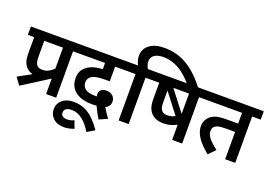

<svg xmlns="http://www.w3.org/2000/svg" viewBox="-145 -1339 2936 2050"><g transform="rotate(20 1323.0 -314.0)"><path d="M99.1 15.1 398.9 -175.8V0H513.2V-526.9H609.9V-622.1H0V-526.9H71.8V-350.1C71.8 -306.6 75.7 -273.4 84 -249.5C92.3 -225.6 104.5 -205.1 121.1 -188C138.2 -170.9 161.1 -157.7 189 -148.9L39.1 -66.9ZM398.9 -288.1C385.7 -273.9 367.7 -260.7 345.7 -248C323.2 -235.4 298.8 -229 272.9 -229C245.1 -229 224.6 -235.8 211.9 -249C202.6 -258.3 196.3 -270.5 192.4 -285.2C188 -299.8 186 -324.2 186 -358.9V-526.9H398.9Z M1111.3 22C1081.5 -18.6 1057.6 -54.7 1040 -85.9C1070.8 -101.1 1093.3 -120.6 1093.3 -166C1093.3 -189.5 1084.5 -210 1067.4 -228C1049.8 -246.1 1024.4 -254.9 991.2 -254.9C972.2 -254.9 954.1 -250 938 -239.7C921.4 -229.5 913.1 -211.9 913.1 -188C913.1 -180.7 914.6 -171.9 917 -162.1C912.6 -161.6 908.7 -161.1 905.8 -161.1H905.3H904.8H904.3H903.8H903.3H902.3H901.4H896C844.2 -161.1 806.6 -170.4 783.7 -189C760.7 -207.5 749 -231.4 749 -261.2C749 -294.4 763.7 -319.3 793 -335.9C809.1 -344.7 828.6 -351.1 850.6 -354.5C872.6 -357.9 902.8 -359.9 941.4 -359.9H991.2V-526.9H1154.3V-622.1H596.2V-526.9H877V-456.1C801.3 -453.6 738.8 -435.5 696.3 -399.9C658.7 -372.1 636.2 -328.6 636.2 -270C636.2 -114.7 770.5 -64.9 889.2 -64.9C910.6 -64.9 930.2 -65.9 947.3 -67.9C964.4 -32.2 990.2 19.5 1018.1 64Z M779.3 159.2C755.4 170.9 730 178.2 699.2 178.2C681.2 178.2 665.5 174.3 651.9 166C638.2 157.7 631.3 144 631.3 124C631.3 86.9 662.1 65.9 715.3 65.9C804.7 65.9 874 126 942.4 233.9L1026.4 183.1C1000.5 145.5 972.2 111.3 942.4 80.1C881.8 17.6 807.1 -22.9 707 -22.9C652.3 -22.9 609.4 -9.3 577.6 18.6C545.9 46.4 530.3 81.5 530.3 124C530.3 164.1 544.9 198.2 574.7 226.1C604.5 253.9 645 268.1 697.3 268.1C733.9 268.1 771.5 260.3 811 245.1Z M1223.1 0H1336.9V-526.9H1435.1V-622.1H1329.1C1315.9 -643.6 1305.2 -671.4 1305.2 -703.1C1305.2 -763.2 1353.5 -799.8 1443.4 -799.8C1565.9 -799.8 1677.2 -734.9 1776.4 -615.2H1903.3C1864.7 -667.5 1821.8 -714.8 1774.4 -757.3C1679.7 -841.8 1564 -896 1425.3 -896C1350.6 -896 1292.5 -880.4 1251.5 -849.1C1210.4 -817.4 1189.9 -775.4 1189.9 -723.1C1189.9 -686.5 1201.2 -655.3 1217.3 -622.1H1140.1V-526.9H1223.1Z M1420.9 -622.1V-526.9H1492.7V-350.1C1492.7 -306.2 1496.6 -272 1504.9 -247.6C1513.2 -223.1 1525.9 -201.7 1543 -183.1C1572.3 -153.8 1617.7 -133.8 1677.7 -133.8C1710 -133.8 1737.8 -137.2 1761.2 -144.5C1784.2 -151.4 1807.6 -160.6 1831.1 -172.9V0H1944.8V-526.9H2043V-622.1ZM1831.1 -295.9 1652.8 -526.9H1831.1ZM1630.9 -249C1621.6 -258.3 1614.7 -270.5 1610.4 -285.2C1606 -299.8 1604 -324.2 1604 -358.9V-479L1778.8 -251C1754.9 -239.3 1725.6 -229 1694.8 -229C1665.5 -229 1644 -235.8 1630.9 -249Z M2646 -526.9V-622.1H2027.8V-526.9H2433.6V-404.8H2304.7C2255.4 -404.8 2216.8 -400.9 2189 -393.6C2161.1 -385.7 2136.7 -373 2116.7 -356C2088.9 -330.6 2068.8 -291.5 2068.8 -244.1C2068.8 -145.5 2145 -63 2238.8 15.1L2313 -60.1C2227.5 -125 2182.6 -175.8 2182.6 -229C2182.6 -253.9 2189.9 -272 2204.6 -284.2C2216.8 -293.9 2231.9 -300.8 2251 -304.7C2269.5 -308.1 2297.9 -310.1 2335.9 -310.1H2433.6V0H2547.9V-526.9Z"/></g></svg>

Font: Noto Reveo Sans
Style: Regular
Weight: 600
Designer: Monotype Design Team
Foundry: Monotype Imaging Inc.
Version: Version 2.007